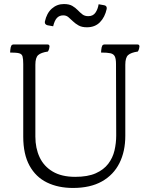

<svg xmlns="http://www.w3.org/2000/svg" viewBox="-20 -995 740 950"><path d="M30 -735Q30 -740 31 -748Q32 -756 33 -761Q36 -772 40.5 -773.5Q45 -775 46 -775H215Q225 -775 225 -765Q225 -761 223 -753.5Q221 -746 217 -740Q183 -735 169 -722.5Q155 -710 155 -675V-319Q155 -262 176 -217Q197 -172 241 -146Q285 -120 352 -120Q414 -120 453.5 -137.5Q493 -155 515.5 -184.5Q538 -214 546.5 -250.5Q555 -287 555 -325L554 -678Q554 -704 548 -716Q542 -728 526.5 -731.5Q511 -735 480 -735Q480 -740 481 -748Q482 -756 483 -761Q486 -772 490.5 -773.5Q495 -775 496 -775H660Q670 -775 670 -765Q670 -761 668 -753.5Q666 -746 662 -740Q628 -735 614 -722.5Q600 -710 600 -675V-323Q600 -246 571 -188Q542 -130 484.5 -97.5Q427 -65 341 -65Q268 -65 212.5 -92Q157 -119 126 -175.5Q95 -232 95 -319V-678Q95 -704 91.5 -716Q88 -728 74.5 -731.5Q61 -735 30 -735ZM496 -969Q510 -966 508 -951Q499 -910 474.5 -885Q450 -860 410 -860Q385 -860 369 -869Q353 -878 341 -889.5Q329 -901 318.5 -910Q308 -919 293 -919Q274 -919 262 -906.5Q250 -894 243 -865L215 -870Q200 -874 202 -888Q211 -930 236.5 -952.5Q262 -975 296 -975Q322 -975 337.5 -966Q353 -957 364.5 -945Q376 -933 387.5 -924Q399 -915 417 -915Q440 -915 452 -932Q464 -949 468 -974Z"/></svg>

Font: Gowun Batang
Style: Regular
Weight: 400
Designer: Yanghee Ryu
Foundry: Yanghee Ryu
Version: Version 2.000